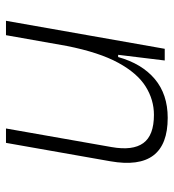

<svg xmlns="http://www.w3.org/2000/svg" viewBox="10 -576 567 626"><g transform="rotate(90 293.0 -263.5)"><path d="M48.3 0 139.6 -517.6H177.7L159.2 -365.7H166.5Q188 -442.9 238 -485.1Q288.1 -527.3 364.7 -527.3Q539.1 -527.3 506.3 -340.3L446.3 0H399.4L460 -344.2Q472.2 -413.1 447 -447.8Q421.9 -482.4 355 -482.4Q305.7 -482.4 262.5 -455.3Q219.2 -428.2 185.3 -366.2Q151.4 -304.2 130.4 -198.7L95.2 0Z"/></g></svg>

Font: Cascadia Code ExtraLight
Style: Italic
Weight: 200
Italic angle: -10°
Monospace: yes
Designer: Aaron Bell
Foundry: Saja Typeworks
Version: Version 2404.023; ttfautohint (v1.8.4)